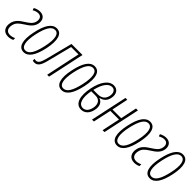

<svg xmlns="http://www.w3.org/2000/svg" viewBox="219 -1565 2601 2601"><g transform="rotate(45 1519.5 -264.0)"><path d="M105 10C132 10 163 4 190 -9V-44C165 -32 136 -24 109 -24C47 -24 22 -70 36 -135C47 -192 83 -222 147 -263C206 -300 258 -337 274 -406C289 -480 256 -538 176 -538C145 -538 111 -529 80 -511L91 -479C117 -495 146 -505 173 -505C226 -505 248 -467 237 -412C224 -351 179 -325 124 -289C62 -250 14 -212 -1 -142C-19 -59 17 10 105 10Z M404 10C491 10 550 -78 587 -249C626 -434 594 -538 497 -538C411 -538 351 -450 315 -279C275 -95 307 10 404 10ZM406 -23C336 -23 315 -112 350 -275C384 -430 430 -506 495 -506C566 -506 587 -418 551 -254C517 -98 471 -23 406 -23Z M605 7C661 7 693 -29 719 -130L812 -495H953L848 0H884L997 -528H786L686 -139C663 -51 639 -27 603 -27C593 -27 582 -29 575 -32V2C583 5 594 7 605 7Z M1131 10C1218 10 1277 -78 1314 -249C1353 -434 1321 -538 1224 -538C1138 -538 1078 -450 1042 -279C1002 -95 1034 10 1131 10ZM1133 -23C1063 -23 1042 -112 1077 -275C1111 -430 1157 -506 1222 -506C1293 -506 1314 -418 1278 -254C1244 -98 1198 -23 1133 -23Z M1505 10C1573 10 1622 -37 1640 -118C1658 -198 1633 -257 1572 -277V-280C1634 -292 1673 -332 1685 -395C1702 -478 1663 -538 1591 -538C1497 -538 1428 -440 1396 -286C1360 -116 1394 10 1505 10ZM1589 -506C1638 -506 1664 -460 1650 -397C1636 -331 1591 -297 1517 -297H1435C1467 -435 1523 -506 1589 -506ZM1508 -22C1429 -22 1400 -116 1428 -264H1514C1587 -264 1624 -207 1605 -123C1590 -58 1555 -22 1508 -22Z M1707 0H1743L1799 -259H1965L1910 0H1946L2059 -528H2022L1973 -293H1806L1855 -528H1820Z M2193 10C2280 10 2339 -78 2376 -249C2415 -434 2383 -538 2286 -538C2200 -538 2140 -450 2104 -279C2064 -95 2096 10 2193 10ZM2195 -23C2125 -23 2104 -112 2139 -275C2173 -430 2219 -506 2284 -506C2355 -506 2376 -418 2340 -254C2306 -98 2260 -23 2195 -23Z M2522 10C2549 10 2580 4 2607 -9V-44C2582 -32 2553 -24 2526 -24C2464 -24 2439 -70 2453 -135C2464 -192 2500 -222 2564 -263C2623 -300 2675 -337 2691 -406C2706 -480 2673 -538 2593 -538C2562 -538 2528 -529 2497 -511L2508 -479C2534 -495 2563 -505 2590 -505C2643 -505 2665 -467 2654 -412C2641 -351 2596 -325 2541 -289C2479 -250 2431 -212 2416 -142C2398 -59 2434 10 2522 10Z M2821 10C2908 10 2967 -78 3004 -249C3043 -434 3011 -538 2914 -538C2828 -538 2768 -450 2732 -279C2692 -95 2724 10 2821 10ZM2823 -23C2753 -23 2732 -112 2767 -275C2801 -430 2847 -506 2912 -506C2983 -506 3004 -418 2968 -254C2934 -98 2888 -23 2823 -23Z"/></g></svg>

Font: Noto Sans ExtraCondensed ExtraLight
Style: Italic
Weight: 200
Width: 2
Italic angle: -12°
Designer: Monotype Design Team
Foundry: Monotype Imaging Inc.
Version: Version 2.013